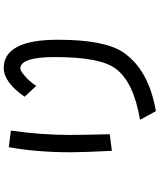

<svg xmlns="http://www.w3.org/2000/svg" viewBox="68 -866 864 1040"><g transform="rotate(-90 500.0 -346.0)"><path d="M418 66.4 371.1 -19.5Q578.1 -54.7 648.4 -152.3Q710.9 -234.4 710.9 -480.5Q710.9 -574.2 695.3 -621.1Q679.7 -668 648.4 -668Q636.7 -668 607.4 -642.6Q578.1 -617.2 554.7 -582L496.1 -644.5Q574.2 -757.8 652.3 -757.8Q726.6 -757.8 765.6 -685.5Q804.7 -613.3 804.7 -464.8Q804.7 -214.8 738.3 -113.3Q644.5 27.3 418 66.4ZM312.5 -718.8Q289.1 -550.8 289.1 -402.3Q289.1 -324.2 293 -183.6L203.1 -171.9Q195.3 -320.3 195.3 -394.5Q195.3 -578.1 222.7 -730.5Z"/></g></svg>

Font: Droid Sans Fallback
Style: Regular
Weight: 400
Designer: Steve Matteson
Foundry: Ascender Corporation
Version: 3.00 (Khmer version)